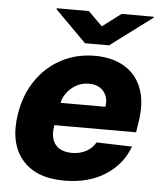

<svg xmlns="http://www.w3.org/2000/svg" viewBox="-54 -795 710 851"><g transform="rotate(5 301.5 -369.0)"><path d="M263.1 10.3Q134.9 10.3 73.5 -64.8Q12.1 -139.9 34.1 -270.6Q48.3 -355.1 92.2 -418.5Q136 -481.9 202.8 -517.2Q269.5 -552.6 351.6 -552.6Q429 -552.6 483.1 -520.2Q537.3 -487.9 560.5 -426Q583.8 -364 568.9 -274.1L562.1 -230.8H198.9L197.8 -224.4Q189.6 -172.6 213.1 -143.8Q236.5 -115.1 287.3 -115.1Q321 -115.1 348.7 -129.3Q376.4 -143.5 391.3 -170.8L549.7 -166.2Q520.6 -85.9 445.8 -37.8Q371.1 10.3 263.1 10.3ZM217.3 -331.7H416.9Q423.7 -373.6 400.9 -400.4Q378.2 -427.2 335.6 -427.2Q293.3 -427.2 259.9 -399.7Q226.6 -372.2 217.3 -331.7ZM306.8 -747.9 370 -685.4 452.4 -747.9H595.5L595.2 -743.6L409.4 -604.4H302.2L163.4 -743.6L163.7 -747.9Z"/></g></svg>

Font: Inter UI Extra Bold
Style: Italic
Weight: 800
Italic angle: 9.39999°
Designer: Rasmus Andersson
Foundry: rsms
Version: 3.2;8d6f07862